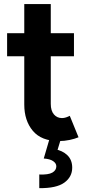

<svg xmlns="http://www.w3.org/2000/svg" viewBox="-20 -699 430 962"><path d="M274.9 7.8Q187.5 7.8 144.5 -43.5Q101.6 -94.7 101.6 -175.3V-678.7H234.4V-178.7Q234.4 -144 250.2 -125.7Q266.1 -107.4 290.5 -107.4Q300.8 -107.4 311 -110.8Q321.3 -114.3 329.6 -118.7L373.5 -11.2Q355 -3.4 328.9 2.2Q302.7 7.8 274.9 7.8ZM15.6 -417V-532.7H350.6V-417ZM176.8 243.7V175.3Q222.2 177.2 242.2 165.8Q262.2 154.3 262.2 134.3Q262.2 119.1 246.1 108.2Q230 97.2 199.2 95.2L227.1 0H284.2L259.8 80.1L253.9 48.3Q293 55.2 317.4 78.6Q341.8 102.1 341.8 141.1Q341.8 187.5 302.2 216.1Q262.7 244.6 176.8 243.7Z"/></svg>

Font: Reddit Sans Condensed
Style: Bold
Weight: 700
Designer: Stephen Hutchings
Foundry: Reddit
Version: Version 1.014